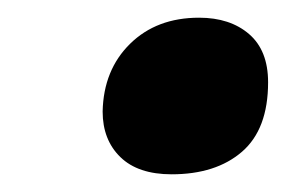

<svg xmlns="http://www.w3.org/2000/svg" viewBox="-20 -579 335 217"><path d="M174 -382Q136 -382 116 -401.5Q96 -421 96 -453Q97 -500 127 -529.5Q157 -559 205 -559Q240 -559 261.5 -540.5Q283 -522 283 -486Q283 -433 253.5 -407.5Q224 -382 174 -382Z"/></svg>

Font: Noto Sans Disp ExtBd
Style: Italic
Weight: 800
Italic angle: -12°
Designer: Monotype Design Team
Foundry: Monotype Imaging Inc.
Version: Version 2.000;GOOG;noto-source:20170915:90ef993387c0